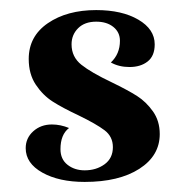

<svg xmlns="http://www.w3.org/2000/svg" viewBox="-20 -352 367 381"><path d="M201 -189Q234 -173 252 -161.5Q270 -150 283.5 -131Q297 -112 297 -86Q297 -43 256.5 -17Q216 9 148 9Q97 9 64 -9.5Q31 -28 31 -58Q31 -78 46 -91.5Q61 -105 83 -105Q100 -105 117 -98Q100 -85 100 -56Q100 -36 114 -25Q128 -14 148 -14Q171 -14 187.5 -26Q204 -38 204 -60Q204 -81 187.5 -93.5Q171 -106 136 -123Q104 -138 84.5 -150.5Q65 -163 51 -184Q37 -205 37 -235Q37 -280 75 -306Q113 -332 171 -332Q222 -332 254.5 -313Q287 -294 287 -264Q287 -241 273 -230Q259 -219 237 -219Q216 -219 200 -228Q218 -245 218 -271Q218 -288 205 -298.5Q192 -309 171 -309Q148 -309 135 -296Q122 -283 122 -264Q122 -239 141.5 -223.5Q161 -208 201 -189Z"/></svg>

Font: Katibeh
Style: Regular
Weight: 400
Designer: Arabic design by Kourosh Beigpour, Latin design by Eduardo Tunni, engineering by Lasse Fister
Version: Version 1.0010g